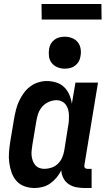

<svg xmlns="http://www.w3.org/2000/svg" viewBox="-20 -934 540 962"><path d="M439 8H403Q382 8 361.5 4Q341 0 324 -11.5Q307 -23 297.5 -41.5Q288 -60 287 -81Q278 -62 264 -45Q250 -28 232.5 -15.5Q215 -3 194.5 2.5Q174 8 154 8Q127 8 103 -0.5Q79 -9 63 -27Q47 -45 38.5 -68.5Q30 -92 26.5 -117.5Q23 -143 25 -169.5Q27 -196 31 -222L51 -342Q55 -364 60.5 -385.5Q66 -407 75.5 -427.5Q85 -448 98.5 -467Q112 -486 130.5 -500Q149 -514 171 -521Q193 -528 214 -528Q239 -528 262.5 -520.5Q286 -513 302 -497Q318 -481 327.5 -459Q337 -437 340 -414L358 -520H471L403 -108Q402 -104 402.5 -100Q403 -96 405.5 -93Q408 -90 411.5 -89Q415 -88 419 -88H439ZM202 -88Q220 -88 238 -94Q256 -100 270 -113.5Q284 -127 291.5 -144.5Q299 -162 302 -180L321 -300Q324 -314 325 -328.5Q326 -343 325.5 -357Q325 -371 321.5 -384.5Q318 -398 310 -409Q302 -420 289.5 -426Q277 -432 263 -432Q244 -432 224.5 -423.5Q205 -415 191.5 -399.5Q178 -384 171.5 -365Q165 -346 162 -327L142 -207Q140 -193 138.5 -179.5Q137 -166 138.5 -153Q140 -140 144.5 -128Q149 -116 157 -106.5Q165 -97 177 -92.5Q189 -88 202 -88ZM304 -590Q285 -590 268 -597Q251 -604 239.5 -618Q228 -632 225.5 -651Q223 -670 226 -689Q228 -703 235 -715Q242 -727 253.5 -735.5Q265 -744 278 -747Q291 -750 305 -750Q324 -750 341.5 -743Q359 -736 370 -722Q381 -708 384 -689Q387 -670 383 -651Q381 -637 374 -625Q367 -613 355.5 -604.5Q344 -596 331 -593Q318 -590 304 -590ZM489 -836H189L188 -914H488Z"/></svg>

Font: Iosevka Term Curly
Style: Bold Italic
Weight: 700
Italic angle: -9°
Designer: Belleve Invis
Foundry: Belleve Invis
Version: Version 32.3.0